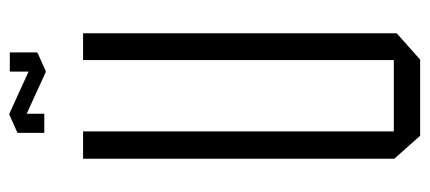

<svg xmlns="http://www.w3.org/2000/svg" viewBox="-268 -630 898 401"><g transform="rotate(-90 180.5 -429.0)"><path d="M256 0V-704H312V-49L257 0ZM98 0 50 -54V-55H256V0ZM50 -55V-704H107V-55ZM104 -785V-840L144 -842V-785ZM232 -797V-857H272V-800ZM231 -782 104 -840V-841L142 -858H144L271 -800V-799L233 -782Z"/></g></svg>

Font: Foldit Light
Style: Regular
Weight: 300
Version: Version 1.003